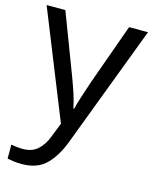

<svg xmlns="http://www.w3.org/2000/svg" viewBox="-116 -613 742 931"><g transform="rotate(15 255.0 -148.0)"><path d="M1 -536H95L211 -231Q226 -191 238 -154.5Q250 -118 256 -85H260Q266 -110 279 -150.5Q292 -191 306 -232L415 -536H510L279 74Q251 150 206.5 195Q162 240 84 240Q60 240 42 237.5Q24 235 11 232V162Q22 164 37.5 166Q53 168 70 168Q116 168 144.5 142Q173 116 189 73L217 2Z"/></g></svg>

Font: Noto Sans Kawi
Style: Regular
Weight: 400
Designer: Fadhl Haqq
Version: Version 1.000